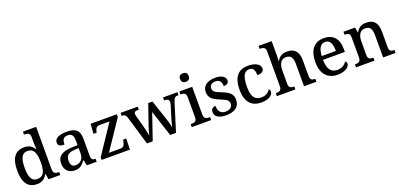

<svg xmlns="http://www.w3.org/2000/svg" viewBox="14 -1741 5675 2728"><g transform="rotate(-20 2851.5 -376.5)"><path d="M256 10C334 10 380 -28 410 -87H414L429 0H606V-45H598C553 -45 518 -56 518 -115V-760H318V-715H326C370 -715 408 -706 408 -649V-572C408 -539 409 -494 413 -462H407C378 -512 332 -546 256 -546C125 -546 52 -460 52 -267C52 -75 125 10 256 10ZM281 -57C198 -57 165 -126 165 -266C165 -405 198 -480 280 -480C378 -480 408 -405 408 -267C408 -125 378 -57 281 -57Z M828 10C909 10 940 -26 982 -81H990L1008 0H1157V-45H1154C1109 -45 1092 -61 1092 -117V-375C1092 -501 1029 -547 902 -547C799 -547 715 -519 715 -449C715 -402 747 -385 811 -385C811 -449 826 -494 896 -494C970 -494 982 -446 982 -373V-315L899 -312C747 -307 673 -257 673 -151C673 -41 739 10 828 10ZM860 -55C809 -55 786 -86 786 -146C786 -223 820 -263 924 -267L982 -270V-191C982 -108 934 -55 860 -55Z M1232 0H1659L1664 -167H1618L1612 -142C1603 -95 1588 -60 1541 -60H1364L1657 -495V-536H1260L1250 -388H1297L1299 -398C1313 -451 1325 -476 1376 -476H1524L1232 -40Z M1787 -438 1917 0H2004L2139 -394L2268 0H2356L2485 -413C2505 -478 2521 -491 2560 -491H2573V-536H2355V-491H2362C2406 -491 2428 -476 2428 -442C2428 -431 2424 -409 2419 -392L2370 -235C2352 -177 2341 -133 2335 -100H2332C2326 -131 2308 -193 2293 -237L2194 -533H2130L2027 -235C2011 -190 1994 -133 1989 -101H1985C1980 -133 1964 -201 1952 -249L1908 -406C1904 -421 1900 -438 1900 -449C1900 -482 1920 -491 1960 -491H1973V-536H1713V-491H1716C1755 -491 1772 -480 1787 -438Z M2737 -633C2772 -633 2802 -651 2802 -698C2802 -746 2772 -763 2737 -763C2700 -763 2672 -746 2672 -698C2672 -651 2700 -633 2737 -633ZM2594 0H2888V-45H2875C2831 -45 2796 -55 2796 -117V-536H2602V-491H2607C2650 -491 2686 -481 2686 -423V-113C2686 -55 2650 -45 2607 -45H2594Z M3117 10C3241 10 3320 -46 3320 -151C3320 -239 3271 -277 3165 -319C3076 -354 3042 -372 3042 -421C3042 -466 3070 -496 3133 -496C3192 -496 3221 -458 3221 -391C3272 -391 3299 -415 3299 -453C3299 -503 3249 -546 3146 -546C3029 -546 2951 -495 2951 -400C2951 -310 3001 -275 3107 -231C3201 -192 3229 -174 3229 -127C3229 -77 3193 -42 3123 -42C3044 -42 3014 -95 3014 -169C2984 -169 2944 -153 2944 -98C2944 -29 3006 10 3117 10Z M3647 10C3766 10 3824 -43 3824 -90C3824 -108 3817 -122 3805 -131C3782 -88 3733 -58 3669 -58C3568 -58 3527 -126 3527 -266C3527 -443 3572 -494 3644 -494C3706 -494 3723 -440 3723 -375C3795 -375 3824 -399 3824 -444C3824 -510 3739 -547 3643 -547C3513 -547 3414 -480 3414 -265C3414 -67 3510 10 3647 10Z M3881 0H4161V-45H4158C4114 -45 4079 -53 4079 -112V-317C4079 -410 4112 -477 4190 -477C4265 -477 4292 -427 4292 -341V0H4479V-45H4476C4431 -45 4402 -54 4402 -117V-352C4402 -488 4341 -547 4228 -547C4157 -547 4109 -515 4080 -459H4075C4075 -464 4079 -514 4079 -553V-760H3881V-715H3890C3929 -715 3969 -706 3969 -649V-116C3969 -54 3933 -45 3889 -45H3881Z M4799 10C4925 10 4983 -50 4983 -93C4983 -112 4971 -125 4960 -130C4936 -91 4888 -56 4819 -56C4725 -56 4676 -117 4673 -260H5004V-307C5004 -465 4922 -547 4789 -547C4642 -547 4560 -451 4560 -264C4560 -91 4647 10 4799 10ZM4889 -317H4675C4680 -429 4719 -490 4788 -490C4862 -490 4889 -421 4889 -317Z M5078 0H5357V-45H5352C5308 -45 5275 -53 5275 -112V-317C5275 -402 5303 -477 5387 -477C5462 -477 5488 -427 5488 -341V0H5676V-45H5671C5626 -45 5598 -54 5598 -117V-352C5598 -488 5537 -547 5431 -547C5364 -547 5315 -527 5276 -458H5271L5258 -536H5083V-491H5088C5132 -491 5165 -482 5165 -424V-116C5165 -54 5130 -45 5085 -45H5078Z"/></g></svg>

Font: Noto Serif Ethiopic Medium
Style: Regular
Weight: 500
Designer: Monotype Design Team
Foundry: Monotype Imaging Inc.
Version: Version 2.102